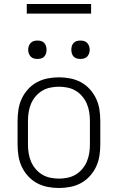

<svg xmlns="http://www.w3.org/2000/svg" viewBox="-20 -929 590 961"><path d="M275 12Q247 12 218.5 6.5Q190 1 165 -12.5Q140 -26 120.5 -47.5Q101 -69 89 -94.5Q77 -120 72.5 -148.5Q68 -177 68 -205V-325Q68 -353 72.5 -381.5Q77 -410 89 -435.5Q101 -461 120.5 -482.5Q140 -504 165 -517.5Q190 -531 218.5 -536.5Q247 -542 275 -542Q303 -542 331.5 -536.5Q360 -531 385 -517.5Q410 -504 429.5 -482.5Q449 -461 461 -435.5Q473 -410 477.5 -381.5Q482 -353 482 -325V-205Q482 -177 477.5 -148.5Q473 -120 461 -94.5Q449 -69 429.5 -47.5Q410 -26 385 -12.5Q360 1 331.5 6.5Q303 12 275 12ZM275 -35Q297 -35 318.5 -39.5Q340 -44 358.5 -55Q377 -66 391.5 -83Q406 -100 414.5 -120Q423 -140 426.5 -161.5Q430 -183 430 -205V-325Q430 -347 426.5 -368.5Q423 -390 414.5 -410Q406 -430 391.5 -447Q377 -464 358.5 -475Q340 -486 318.5 -490.5Q297 -495 275 -495Q253 -495 231.5 -490.5Q210 -486 191.5 -475Q173 -464 158.5 -447Q144 -430 135.5 -410Q127 -390 123.5 -368.5Q120 -347 120 -325V-205Q120 -183 123.5 -161.5Q127 -140 135.5 -120Q144 -100 158.5 -83Q173 -66 191.5 -55Q210 -44 231.5 -39.5Q253 -35 275 -35ZM383 -634Q373 -634 364 -636.5Q355 -639 348.5 -646Q342 -653 339.5 -662Q337 -671 337 -680Q337 -689 339.5 -698Q342 -707 348.5 -714Q355 -721 364 -723.5Q373 -726 383 -726Q392 -726 401 -723.5Q410 -721 416.5 -714Q423 -707 426 -698Q429 -689 429 -680Q429 -671 426 -662Q423 -653 416.5 -646Q410 -639 401 -636.5Q392 -634 383 -634ZM167 -634Q158 -634 149 -636.5Q140 -639 133.5 -646Q127 -653 124 -662Q121 -671 121 -680Q121 -689 124 -698Q127 -707 133.5 -714Q140 -721 149 -723.5Q158 -726 167 -726Q177 -726 186 -723.5Q195 -721 201.5 -714Q208 -707 210.5 -698Q213 -689 213 -680Q213 -671 210.5 -662Q208 -653 201.5 -646Q195 -639 186 -636.5Q177 -634 167 -634ZM436 -861H114V-909H436Z"/></svg>

Font: Lode Dark
Style: Regular
Weight: 400
Monospace: yes
Designer: Belleve Invis
Foundry: Belleve Invis
Version: Version 29.2.0; ttfautohint (v1.8.3)